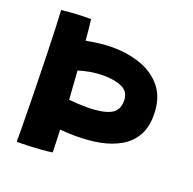

<svg xmlns="http://www.w3.org/2000/svg" viewBox="-117 -759 893 889"><g transform="rotate(20 329.0 -315.0)"><path d="M184.5 -641Q187 -622.5 189.8 -596Q192.5 -569.5 195 -538Q223 -543.5 256.5 -547.8Q290 -552 324.5 -552Q400 -552 465 -528.8Q530 -505.5 569.8 -454.8Q609.5 -404 609.5 -321Q609.5 -259.5 585.2 -218.5Q561 -177.5 518.5 -153Q476 -128.5 421.5 -118Q367 -107.5 306.5 -107.5Q266 -107.5 225 -111Q226.5 -76 227.5 -47.5Q228.5 -19 228.5 0Q208 3.5 176.8 6Q145.5 8.5 112.8 9.8Q80 11 55.5 11Q55.5 -14.5 55 -62.8Q54.5 -111 53.5 -172.8Q52.5 -234.5 51 -301.2Q49.5 -368 47.8 -432Q46 -496 44 -548.5Q42 -601 40 -633Q47.5 -634 87.8 -637.5Q128 -641 184.5 -641ZM329.5 -415Q293.5 -415 262.5 -409.2Q231.5 -403.5 207 -395.5Q212 -325 217 -255Q237.5 -253 260.5 -251.8Q283.5 -250.5 307 -250.5Q378 -250.5 417.8 -268.8Q457.5 -287 457.5 -336.5Q457.5 -380 422.5 -397.5Q387.5 -415 329.5 -415Z"/></g></svg>

Font: Grandstander
Style: Bold
Weight: 700
Designer: Tyler Finck
Foundry: Etcetera Type Co
Version: Version 1.200; ttfautohint (v1.8.3)